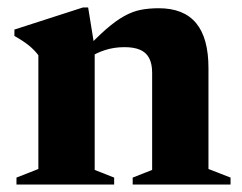

<svg xmlns="http://www.w3.org/2000/svg" viewBox="-20 -493 646 513"><path d="M233 -365V-39L285 -18.5V0H24V-18.5L82.5 -41.5V-345.5Q72 -359.5 56.8 -371.8Q41.5 -384 18.5 -397V-414L201.5 -473H215.5ZM334.5 -18.5 386.5 -39V-298.5Q386.5 -322.5 378.5 -337.8Q370.5 -353 354.2 -360Q338 -367 312.5 -367Q284.5 -367 260 -359Q235.5 -351 217.5 -338L203 -355Q237 -392 263.5 -415Q290 -438 312.2 -450.2Q334.5 -462.5 356.5 -466.8Q378.5 -471 404 -471Q471 -471 504 -431.2Q537 -391.5 537 -311V-41.5L596 -18.5V0H334.5Z"/></svg>

Font: Newsreader 36pt
Style: Bold
Weight: 700
Designer: Hugues Gentile
Foundry: Production Type
Version: Version 1.003